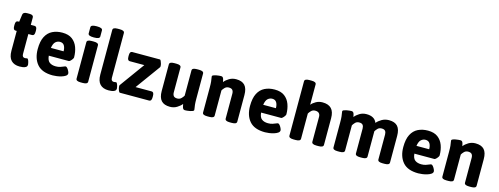

<svg xmlns="http://www.w3.org/2000/svg" viewBox="-19 -1554 6133 2362"><g transform="rotate(15 3047.0 -373.0)"><path d="M223 8Q153 8 115 -31.5Q77 -71 77 -154V-406H61Q31 -406 31 -456V-473Q31 -523 61 -523H77L90 -618Q95 -650 144 -650H175Q225 -650 225 -618V-523H274Q304 -523 304 -473V-456Q304 -406 274 -406H225V-152Q225 -109 261 -109Q268 -109 276 -111Q284 -113 288 -113Q298 -113 305 -96.5Q312 -80 315.5 -62.5Q319 -45 319 -41Q319 -18 301.5 -7.5Q284 3 261.5 5.5Q239 8 223 8Z M645 8Q509 8 446.5 -64.5Q384 -137 384 -258Q384 -357 415 -417Q446 -477 501 -504Q556 -531 627 -531Q706 -531 753 -495.5Q800 -460 821.5 -401.5Q843 -343 843 -273Q843 -265 833 -250.5Q823 -236 811 -225Q799 -214 792 -214H537Q542 -154 572.5 -131.5Q603 -109 652 -109Q684 -109 708.5 -117Q733 -125 749.5 -132.5Q766 -140 773 -140Q784 -140 796 -125Q808 -110 816.5 -92Q825 -74 825 -64Q825 -45 805.5 -31.5Q786 -18 756.5 -9Q727 0 696.5 4Q666 8 645 8ZM537 -313H699Q699 -357 682 -385.5Q665 -414 627 -414Q596 -414 571 -392.5Q546 -371 537 -313Z M1014 -574Q975 -574 957.5 -582Q940 -590 940 -606V-684Q940 -700 957.5 -708Q975 -716 1014 -716Q1053 -716 1070.5 -708Q1088 -700 1088 -684V-606Q1088 -590 1070.5 -582Q1053 -574 1014 -574ZM1000 2Q940 2 940 -30V-493Q940 -525 1000 -525H1028Q1088 -525 1088 -493V-30Q1088 2 1028 2Z M1355 8Q1285 8 1247 -31.5Q1209 -71 1209 -154V-722Q1209 -754 1269 -754H1297Q1357 -754 1357 -722V-152Q1357 -109 1393 -109Q1400 -109 1408 -111Q1416 -113 1420 -113Q1430 -113 1437 -96.5Q1444 -80 1447.5 -62.5Q1451 -45 1451 -41Q1451 -18 1433.5 -7.5Q1416 3 1393.5 5.5Q1371 8 1355 8Z M1499 0Q1493 0 1486 -13.5Q1479 -27 1474.5 -45Q1470 -63 1470 -76Q1470 -86 1473 -90L1702 -406H1516Q1486 -406 1486 -456V-473Q1486 -523 1516 -523H1870Q1876 -523 1882.5 -509.5Q1889 -496 1894 -478Q1899 -460 1899 -446Q1899 -436 1896 -431L1668 -117H1873Q1903 -117 1903 -67V-50Q1903 0 1873 0Z M2138 8Q2063 8 2027 -31.5Q1991 -71 1991 -154V-493Q1991 -525 2051 -525H2079Q2139 -525 2139 -493V-176Q2139 -147 2152.5 -130.5Q2166 -114 2199 -114Q2230 -114 2250 -134.5Q2270 -155 2279 -172V-493Q2279 -525 2339 -525H2367Q2427 -525 2427 -493V-176Q2427 -124 2430 -96.5Q2433 -69 2436 -55.5Q2439 -42 2439 -31Q2439 -22 2425.5 -16Q2412 -10 2392.5 -6Q2373 -2 2354.5 -0.5Q2336 1 2327 1Q2311 1 2303.5 -10.5Q2296 -22 2293 -38.5Q2290 -55 2287 -68Q2265 -40 2226 -16Q2187 8 2138 8Z M2611 2Q2551 2 2551 -30V-347Q2551 -397 2548 -424Q2545 -451 2542 -464.5Q2539 -478 2539 -488Q2539 -497 2552.5 -503Q2566 -509 2585.5 -513Q2605 -517 2623.5 -518.5Q2642 -520 2651 -520Q2667 -520 2674.5 -509Q2682 -498 2685 -483Q2688 -468 2691 -455Q2713 -484 2752 -507.5Q2791 -531 2840 -531Q2915 -531 2951 -491.5Q2987 -452 2987 -369V-30Q2987 2 2927 2H2899Q2839 2 2839 -30V-347Q2839 -376 2825.5 -392.5Q2812 -409 2779 -409Q2748 -409 2728 -388.5Q2708 -368 2699 -351V-30Q2699 2 2639 2Z M3349 8Q3213 8 3150.5 -64.5Q3088 -137 3088 -258Q3088 -357 3119 -417Q3150 -477 3205 -504Q3260 -531 3331 -531Q3410 -531 3457 -495.5Q3504 -460 3525.5 -401.5Q3547 -343 3547 -273Q3547 -265 3537 -250.5Q3527 -236 3515 -225Q3503 -214 3496 -214H3241Q3246 -154 3276.5 -131.5Q3307 -109 3356 -109Q3388 -109 3412.5 -117Q3437 -125 3453.5 -132.5Q3470 -140 3477 -140Q3488 -140 3500 -125Q3512 -110 3520.5 -92Q3529 -74 3529 -64Q3529 -45 3509.5 -31.5Q3490 -18 3460.5 -9Q3431 0 3400.5 4Q3370 8 3349 8ZM3241 -313H3403Q3403 -357 3386 -385.5Q3369 -414 3331 -414Q3300 -414 3275 -392.5Q3250 -371 3241 -313Z M3711 2Q3651 2 3651 -30V-722Q3651 -754 3711 -754H3739Q3799 -754 3799 -722V-463Q3822 -491 3858.5 -511Q3895 -531 3940 -531Q4015 -531 4053 -491.5Q4091 -452 4091 -369V-30Q4091 2 4031 2H4003Q3943 2 3943 -30V-347Q3943 -376 3927.5 -392.5Q3912 -409 3879 -409Q3848 -409 3828 -388.5Q3808 -368 3799 -351V-30Q3799 2 3739 2Z M4272 2Q4212 2 4212 -30V-347Q4212 -397 4209 -424Q4206 -451 4203 -464.5Q4200 -478 4200 -488Q4200 -497 4213.5 -503Q4227 -509 4246.5 -513Q4266 -517 4284.5 -518.5Q4303 -520 4312 -520Q4328 -520 4335.5 -509Q4343 -498 4346 -483Q4349 -468 4352 -455Q4374 -484 4412.5 -507.5Q4451 -531 4500 -531Q4603 -531 4632 -455Q4655 -484 4695.5 -507.5Q4736 -531 4786 -531Q4861 -531 4896.5 -491.5Q4932 -452 4932 -369V-30Q4932 2 4872 2H4844Q4784 2 4784 -30V-347Q4784 -376 4771 -392.5Q4758 -409 4725 -409Q4693 -409 4674 -388.5Q4655 -368 4646 -352V-30Q4646 2 4586 2H4558Q4498 2 4498 -30V-347Q4498 -376 4485 -392.5Q4472 -409 4439 -409Q4408 -409 4388.5 -388.5Q4369 -368 4360 -351V-30Q4360 2 4300 2Z M5301 8Q5165 8 5102.5 -64.5Q5040 -137 5040 -258Q5040 -357 5071 -417Q5102 -477 5157 -504Q5212 -531 5283 -531Q5362 -531 5409 -495.5Q5456 -460 5477.5 -401.5Q5499 -343 5499 -273Q5499 -265 5489 -250.5Q5479 -236 5467 -225Q5455 -214 5448 -214H5193Q5198 -154 5228.5 -131.5Q5259 -109 5308 -109Q5340 -109 5364.5 -117Q5389 -125 5405.5 -132.5Q5422 -140 5429 -140Q5440 -140 5452 -125Q5464 -110 5472.5 -92Q5481 -74 5481 -64Q5481 -45 5461.5 -31.5Q5442 -18 5412.5 -9Q5383 0 5352.5 4Q5322 8 5301 8ZM5193 -313H5355Q5355 -357 5338 -385.5Q5321 -414 5283 -414Q5252 -414 5227 -392.5Q5202 -371 5193 -313Z M5659 2Q5599 2 5599 -30V-347Q5599 -397 5596 -424Q5593 -451 5590 -464.5Q5587 -478 5587 -488Q5587 -497 5600.5 -503Q5614 -509 5633.5 -513Q5653 -517 5671.5 -518.5Q5690 -520 5699 -520Q5715 -520 5722.5 -509Q5730 -498 5733 -483Q5736 -468 5739 -455Q5761 -484 5800 -507.5Q5839 -531 5888 -531Q5963 -531 5999 -491.5Q6035 -452 6035 -369V-30Q6035 2 5975 2H5947Q5887 2 5887 -30V-347Q5887 -376 5873.5 -392.5Q5860 -409 5827 -409Q5796 -409 5776 -388.5Q5756 -368 5747 -351V-30Q5747 2 5687 2Z"/></g></svg>

Font: Asap
Style: Bold
Weight: 700
Designer: Pablo Cosgaya
Foundry: Omnibus-Type
Version: Version 3.001; ttfautohint (v1.8.3)